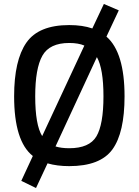

<svg xmlns="http://www.w3.org/2000/svg" viewBox="-20 -824 697 965"><path d="M328 11Q267 11 219 -3L161 121L87 85L145 -40Q51 -114 51 -340Q51 -521 112.5 -609.5Q174 -698 328 -698Q395 -698 444 -681L502 -804L577 -772L515 -640Q606 -561 606 -340Q606 -157 545 -73Q484 11 328 11ZM157 -340Q157 -196 192 -140L404 -595Q374 -608 328 -608Q229 -608 193 -544Q157 -480 157 -340ZM328 -79Q429 -79 464.5 -138.5Q500 -198 500 -340Q500 -478 467 -537L259 -88Q288 -79 328 -79Z"/></svg>

Font: TitilliumText
Style: Medium
Weight: 500
Designer: Accademia di Belle Arti di Urbino and others
Foundry: Accademia di Belle Arti di Urbino and others.
Version: Version 60.001